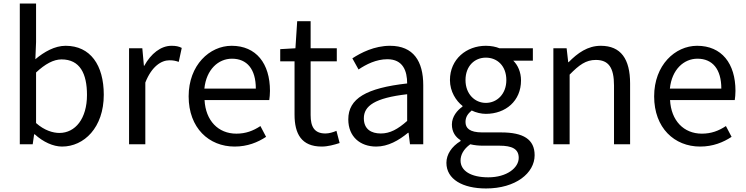

<svg xmlns="http://www.w3.org/2000/svg" viewBox="-20 -816 4222 1086"><path d="M331 13C455 13 567 -94 567 -280C567 -448 491 -557 351 -557C290 -557 230 -523 180 -481L184 -578V-796H92V0H165L173 -56H177C224 -13 281 13 331 13ZM316 -64C280 -64 231 -78 184 -120V-406C235 -454 283 -480 328 -480C432 -480 472 -400 472 -279C472 -145 406 -64 316 -64Z M710 0H802V-349C838 -441 893 -475 938 -475C961 -475 973 -472 991 -466L1008 -545C991 -554 974 -557 950 -557C890 -557 834 -513 796 -444H794L785 -543H710Z M1307 13C1380 13 1438 -11 1485 -42L1453 -103C1412 -76 1370 -60 1317 -60C1214 -60 1143 -134 1137 -250H1503C1505 -264 1507 -282 1507 -302C1507 -457 1429 -557 1290 -557C1166 -557 1047 -448 1047 -271C1047 -92 1162 13 1307 13ZM1136 -315C1147 -423 1215 -484 1292 -484C1377 -484 1427 -425 1427 -315Z M1800 13C1834 13 1870 3 1901 -7L1883 -76C1865 -68 1841 -61 1821 -61C1758 -61 1737 -99 1737 -165V-469H1885V-543H1737V-696H1661L1651 -543L1565 -538V-469H1646V-168C1646 -59 1685 13 1800 13Z M2108 13C2175 13 2236 -22 2288 -65H2291L2299 0H2374V-334C2374 -469 2319 -557 2186 -557C2098 -557 2022 -518 1973 -486L2008 -423C2051 -452 2108 -481 2171 -481C2260 -481 2283 -414 2283 -344C2052 -318 1950 -259 1950 -141C1950 -43 2017 13 2108 13ZM2134 -61C2080 -61 2038 -85 2038 -147C2038 -217 2100 -262 2283 -283V-132C2230 -85 2186 -61 2134 -61Z M2729 250C2897 250 3004 163 3004 62C3004 -28 2940 -67 2815 -67H2708C2635 -67 2613 -92 2613 -126C2613 -156 2628 -174 2648 -191C2672 -179 2702 -172 2728 -172C2840 -172 2927 -245 2927 -361C2927 -408 2909 -448 2883 -473H2994V-543H2805C2786 -551 2759 -557 2728 -557C2619 -557 2525 -482 2525 -363C2525 -298 2560 -245 2596 -217V-213C2567 -193 2536 -157 2536 -112C2536 -69 2557 -40 2585 -23V-18C2534 13 2505 58 2505 105C2505 198 2597 250 2729 250ZM2728 -234C2666 -234 2613 -284 2613 -363C2613 -443 2665 -490 2728 -490C2793 -490 2844 -443 2844 -363C2844 -284 2791 -234 2728 -234ZM2742 187C2643 187 2585 150 2585 92C2585 61 2601 28 2640 0C2664 6 2690 8 2710 8H2804C2876 8 2914 26 2914 77C2914 133 2847 187 2742 187Z M3110 0H3202V-394C3256 -449 3294 -477 3350 -477C3422 -477 3453 -434 3453 -332V0H3544V-344C3544 -482 3492 -557 3378 -557C3304 -557 3247 -516 3196 -464H3194L3185 -543H3110Z M3940 13C4013 13 4071 -11 4118 -42L4086 -103C4045 -76 4003 -60 3950 -60C3847 -60 3776 -134 3770 -250H4136C4138 -264 4140 -282 4140 -302C4140 -457 4062 -557 3923 -557C3799 -557 3680 -448 3680 -271C3680 -92 3795 13 3940 13ZM3769 -315C3780 -423 3848 -484 3925 -484C4010 -484 4060 -425 4060 -315Z"/></svg>

Font: ChiuKong Gothic CL
Style: Regular
Weight: 400
Designer: Ryoko NISHIZUKA 西塚涼子 (kana, bopomofo & ideographs); Paul D. Hunt (Latin, Greek & Cyrillic); Sandoll Communications 산돌커뮤니
Foundry: Adobe
Version: Version 1.300